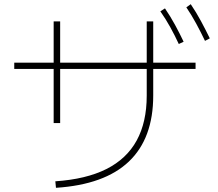

<svg xmlns="http://www.w3.org/2000/svg" viewBox="-20 -867 1040 916"><path d="M48 -538V-568H913V-538ZM267 -280H236V-765H267ZM247 29 244 -2Q391 -12 487.5 -60.5Q584 -109 632 -196.5Q680 -284 680 -411V-765H711V-411Q711 -207 595 -96.5Q479 14 247 29ZM833 -657Q814 -698 792.5 -737Q771 -776 745 -813L767 -827Q793 -789 815 -748.5Q837 -708 856 -668ZM958 -672Q938 -714 916 -754.5Q894 -795 869 -832L890 -847Q917 -807 939 -766Q961 -725 981 -684Z"/></svg>

Font: Murecho Thin ExtraLight
Style: Regular
Weight: 250
Version: Version 1.010